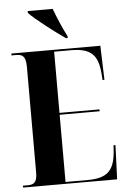

<svg xmlns="http://www.w3.org/2000/svg" viewBox="-61 -975 672 1019"><g transform="rotate(-5 275.0 -465.5)"><path d="M316 -770H325V-780C302 -823 276 -886 259 -931H126V-921C159 -886 259 -809 316 -770ZM20 0H521L528 -182H518L515 -143C506 -45 466 -10 365 -10H247V-368H460V-378H247V-704H337C439 -704 479 -669 487 -570L490 -532H500L494 -714H20V-704H44C76 -704 96 -696 96 -636V-73C96 -17 75 -10 44 -10H20Z"/></g></svg>

Font: Noto Serif Display Condensed Extra
Style: Regular
Weight: 800
Width: 3
Designer: Monotype Design Team
Foundry: Monotype Imaging Inc.
Version: Version 1.900